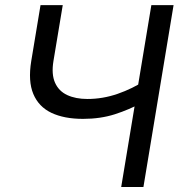

<svg xmlns="http://www.w3.org/2000/svg" viewBox="-20 -748 714 768"><path d="M312 -272.5Q236.8 -272.5 185.8 -296.6Q134.8 -320.8 113.3 -372.1Q91.8 -423.3 105 -503.9L142.1 -727.5H231L193.8 -503.9Q185.1 -450.7 200.2 -417Q215.3 -383.3 249 -367.7Q282.7 -352.1 329.6 -352.1Q391.1 -352.1 450.4 -372.6Q509.8 -393.1 563 -427.7L548.3 -337.4Q497.1 -309.6 439.5 -291Q381.8 -272.5 312 -272.5ZM464.8 0 585.4 -727.5H674.3L553.7 0Z"/></svg>

Font: Inter 28pt
Style: Italic
Weight: 400
Italic angle: -9.3988°
Designer: Rasmus Andersson
Foundry: rsms
Version: Version 4.001;git-66647c0bb